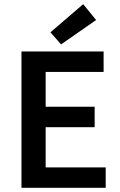

<svg xmlns="http://www.w3.org/2000/svg" viewBox="-20 -901 578 921"><path d="M83 0V-654H477V-556H199V-389H434V-291H199V-98H487V0ZM273 -688 222 -746 379 -881 441 -805Z"/></svg>

Font: Giro Semibold
Style: Regular
Weight: 600
Designer: Paul D. Hunt
Foundry: Adobe Systems Incorporated
Version: Version 1.000;PS 1.0;hotconv 1.0.88;makeotf.lib2.5.647800